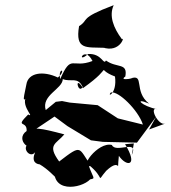

<svg xmlns="http://www.w3.org/2000/svg" viewBox="-20 -688 660 743"><path d="M360 -512C441 -470 465 -551 452 -536C419 -580 401 -627 420 -668C282 -616 327 -612 286 -587C270 -493 315 -506 384 -503ZM557 -187 620 -210C593 -198 553 -280 590 -265C527 -277 496 -313 557 -287C495 -335 542 -405 484 -384C522 -391 433 -370 465 -392C475 -447 432 -423 390 -454C380 -434 375 -482 321 -479C273 -437 306 -515 338 -452C257 -421 257 -482 213 -382C203 -429 241 -420 204 -388C147 -415 89 -407 82 -361C67 -290 67 -289 98 -331C40 -293 121 -228 89 -245C35 -191 86 -224 83 -181C36 -149 99 -87 135 -135C40 -148 91 -65 116 -99C84 -23 199 -64 132 -53C203 -11 224 55 193 -49C170 62 294 43 329 6C352 2 340 2 322 -51C391 3 349 21 391 -27C453 -85 431 -2 440 -85C470 -41 517 -44 464 -130L498 -133L490 -88C518 -152 428 -93 413 -127C359 -141 279 -32 333 -46C282 -116 300 -133 209 -63C161 -129 197 -130 229 -168C135 -193 103 -199 97 -174L191 -237L241 -200L332 -145L378 -139L510 -136L584 -236ZM157 -262C139 -320 222 -343 223 -382C254 -369 281 -393 300 -351C281 -322 267 -402 301 -347C432 -439 340 -424 425 -392C434 -323 392 -311 409 -330C437 -338 515 -262 533 -206L436 -230L358 -281L250 -291L220 -297L196 -294Z"/></svg>

Font: Charger Distortion
Style: 2It
Weight: 400
Designer: Jasper
Foundry: Cannot Into Space Fonts
Version: Version 0.98